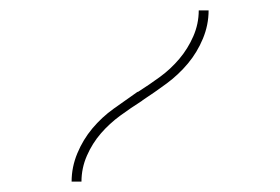

<svg xmlns="http://www.w3.org/2000/svg" viewBox="-20 -792 540 370"><path d="M118 -442Q118 -470 129 -496.5Q140 -523 158 -544.5Q176 -566 199 -582.5Q222 -599 245 -615H246Q268 -629 288.5 -644Q309 -659 325.5 -678.5Q342 -698 352.5 -722Q363 -746 363 -772H382Q382 -744 371 -717.5Q360 -691 342 -669.5Q324 -648 301 -631Q278 -614 255 -599L254 -598Q232 -584 211.5 -569Q191 -554 174.5 -535Q158 -516 147.5 -492Q137 -468 137 -442Z"/></svg>

Font: Iosevka Thin
Style: Regular
Weight: 100
Monospace: yes
Designer: Belleve Invis
Foundry: Belleve Invis
Version: Version 32.5.0; ttfautohint (v1.8.4)